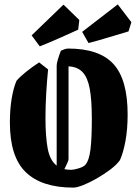

<svg xmlns="http://www.w3.org/2000/svg" viewBox="-20 -843 626 874"><path d="M199 -527Q194 -479 190.5 -420Q187 -361 187 -306Q187 -222 197 -167.5Q207 -113 238 -89V-545Q238 -554 243.5 -572.5Q249 -591 257 -612Q265 -616 274 -619Q283 -622 290 -622Q432 -622 496.5 -551.5Q561 -481 561 -322Q561 -254 551 -200.5Q541 -147 526 -114Q511 -93 482.5 -71.5Q454 -50 421 -31Q388 -12 359 -0.5Q330 11 314 11Q170 11 97.5 -59Q25 -129 25 -285Q25 -345 33 -393.5Q41 -442 55 -475Q70 -493 98 -515.5Q126 -538 158 -559ZM292 -119Q292 -113 286.5 -101Q281 -89 273 -73Q287 -70 304 -70Q316 -70 337.5 -76.5Q359 -83 368 -92Q386 -113 392 -163.5Q398 -214 398 -303Q398 -388 388.5 -439Q379 -490 356 -514.5Q333 -539 292 -541ZM383 -647 354 -698 516 -823 578 -742 565 -700Q527 -689 476.5 -673.5Q426 -658 383 -647ZM161 -632 124 -682 269 -822 341 -752 336 -708Q299 -691 250.5 -669.5Q202 -648 161 -632Z"/></svg>

Font: Grenze Gotisch ExtraBold
Style: Regular
Weight: 800
Designer: Renata Polastri
Foundry: Omnibus-Type
Version: Version 1.001